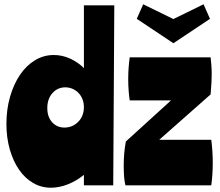

<svg xmlns="http://www.w3.org/2000/svg" viewBox="-20 -866 1029 897"><path d="M509 0H372V-49Q336 -20 296 -4.5Q256 11 218 11Q173 11 135 -11Q97 -33 69.5 -72.5Q42 -112 26 -167Q10 -222 10 -287Q10 -355 27 -414Q44 -473 73.5 -516.5Q103 -560 143.5 -584.5Q184 -609 231 -609Q272 -609 309 -591.5Q346 -574 372 -548V-841H514ZM201 -361Q201 -320 223.5 -295Q246 -270 281 -270Q319 -270 345.5 -297Q372 -324 372 -366Q372 -385 365.5 -402Q359 -419 347 -431.5Q335 -444 319 -451Q303 -458 285 -458Q249 -458 225 -431Q201 -404 201 -361ZM566 0Q561 -20 559.5 -44Q558 -68 558 -93Q558 -124 560.5 -151Q563 -178 568 -205L779 -397H586Q583 -417 581 -442.5Q579 -468 579 -497Q579 -525 581 -551Q583 -577 586 -598H964Q966 -580 967.5 -561Q969 -542 969 -519Q969 -503 968 -481Q967 -459 964 -425L724 -213H967Q970 -190 972 -162.5Q974 -135 974 -106Q974 -76 972 -48.5Q970 -21 967 0ZM619 -778 649 -846 790 -777 931 -846 961 -778 790 -664Z"/></svg>

Font: Ranchers
Style: Regular
Weight: 400
Designer: Pablo Impallari, Brenda Gallo
Foundry: Pablo Impallari, Brenda Gallo
Version: Version 1.000; ttfautohint (v0.8) -G 200 -r 50